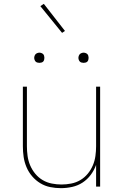

<svg xmlns="http://www.w3.org/2000/svg" viewBox="-20 -971 640 999"><path d="M297 8Q269 8 241.5 2.5Q214 -3 190 -17.5Q166 -32 147.5 -53.5Q129 -75 118 -101Q107 -127 103 -154.5Q99 -182 99 -210V-520H120V-210Q120 -185 123.5 -159.5Q127 -134 137 -110.5Q147 -87 163.5 -67Q180 -47 202 -34Q224 -21 249.5 -16Q275 -11 300 -11Q325 -11 350.5 -16Q376 -21 398 -34Q420 -47 436.5 -67Q453 -87 463 -110.5Q473 -134 476.5 -159.5Q480 -185 480 -210V-520H501V0H480V-113Q470 -85 452 -61Q434 -37 409.5 -21Q385 -5 355.5 1.5Q326 8 297 8ZM415 -644Q410 -644 404.5 -645.5Q399 -647 395.5 -650.5Q392 -654 390 -659.5Q388 -665 388 -670Q388 -675 390 -680.5Q392 -686 395.5 -689.5Q399 -693 404.5 -695Q410 -697 415 -697Q420 -697 425.5 -695Q431 -693 434.5 -689.5Q438 -686 439.5 -680.5Q441 -675 441 -670Q441 -665 439.5 -659.5Q438 -654 434.5 -650.5Q431 -647 425.5 -645.5Q420 -644 415 -644ZM185 -644Q180 -644 174.5 -645.5Q169 -647 165.5 -650.5Q162 -654 160 -659.5Q158 -665 158 -670Q158 -675 160 -680.5Q162 -686 165.5 -689.5Q169 -693 174.5 -695Q180 -697 185 -697Q190 -697 195.5 -695Q201 -693 204.5 -689.5Q208 -686 209.5 -680.5Q211 -675 211 -670Q211 -665 209.5 -659.5Q208 -654 204.5 -650.5Q201 -647 195.5 -645.5Q190 -644 185 -644ZM303 -800 190 -939 208 -951 318 -810Z"/></svg>

Font: Iosevka Aile Thin
Style: Regular
Weight: 100
Designer: Belleve Invis
Foundry: Belleve Invis
Version: Version 31.1.0; ttfautohint (v1.8.4)